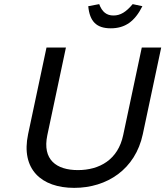

<svg xmlns="http://www.w3.org/2000/svg" viewBox="-20 -900 800 929"><path d="M205 -670 116 -251C80 -81 180 9 339 9C498 9 635 -81 671 -251L760 -670H666L576 -246C551 -127 461 -77 357 -77C253 -77 184 -127 209 -246L299 -670ZM407 -870 460 -880C474 -842 496 -825 529 -825C563 -825 590 -842 622 -880L669 -870C632 -796 585 -763 516 -763C447 -763 414 -796 407 -870Z"/></svg>

Font: LT Wave Text Italic
Style: Regular
Weight: 400
Designer: Daniel Lyons
Version: Version 2.5 (Glyphs App)